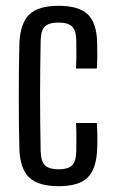

<svg xmlns="http://www.w3.org/2000/svg" viewBox="-20 -627 389 654"><path d="M239 -393.6Q239.9 -409.8 240.1 -427.4Q240.4 -445.1 240.1 -461.4Q239.9 -477.8 239.8 -489.6Q239.1 -524.3 225 -537.2Q211 -550.1 179.3 -550.1Q147.3 -550.1 133.4 -537.2Q119.5 -524.3 118.5 -489.6Q117.5 -437.4 117 -391.2Q116.5 -345 116.5 -300.6Q116.5 -256.1 117 -210.2Q117.5 -164.3 118.5 -112.3Q119.5 -76.5 133.7 -63.4Q147.9 -50.3 180.1 -50.3Q211.2 -50.3 225.1 -63.4Q239.1 -76.5 239.8 -112.3Q240 -131 240.2 -154.9Q240.4 -178.8 239 -208H309.9Q311.3 -186.7 311.6 -162.5Q311.9 -138.4 310.9 -118.7Q308.4 -51.5 278.4 -22.2Q248.5 7.2 180.1 7.2Q110.6 7.2 79.6 -22.2Q48.7 -51.5 46 -118.7Q45 -157.6 44.5 -203.8Q44 -249.9 44 -298.6Q44 -347.2 44.5 -393.9Q45 -440.5 46 -480.1Q49.4 -548.5 80 -577.8Q110.6 -607.2 179.3 -607.2Q248.4 -607.2 278.8 -578.2Q309.2 -549.3 310.9 -482.5Q311.5 -463.2 311.4 -439.1Q311.3 -415 309.9 -393.6Z"/></svg>

Font: Big Shoulders Thin
Style: Regular
Weight: 100
Designer: Patric King
Foundry: XO Type Co
Version: Version 2.002